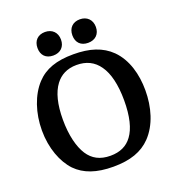

<svg xmlns="http://www.w3.org/2000/svg" viewBox="-161 -1050 1097 1190"><g transform="rotate(-20 387.0 -455.0)"><path d="M192 -842C192 -794 221 -765 269 -765C317 -765 347 -795 347 -842C347 -889 316 -920 269 -920C222 -920 192 -890 192 -842ZM422 -842C422 -794 451 -765 499 -765C547 -765 577 -795 577 -842C577 -889 546 -920 499 -920C452 -920 422 -890 422 -842ZM731 -368C731 -473 703 -577 634 -646C574 -705 494 -730 387 -730C275 -730 199 -703 143 -643C80 -575 43 -468 43 -352C43 -235 82 -134 139 -74C194 -18 272 10 384 10C496 10 574 -18 631 -77C700 -149 731 -257 731 -368ZM188 -371C188 -471 207 -546 244 -595C275 -636 320 -661 383 -661C446 -661 496 -638 531 -587C566 -538 586 -459 586 -354C586 -249 567 -173 532 -126C500 -82 453 -60 390 -60C321 -60 274 -86 242 -135C209 -186 188 -267 188 -371Z"/></g></svg>

Font: Domine
Style: Bold
Weight: 700
Designer: Pablo Impallari, Rodrigo Fuenzalida, Brenda Gallo
Foundry: Pablo Impallari, Rodrigo Fuenzalida, Brenda Gallo
Version: Version 2.000